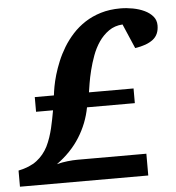

<svg xmlns="http://www.w3.org/2000/svg" viewBox="-53 -734 716 781"><g transform="rotate(-5 304.5 -343.5)"><path d="M611.8 -605Q611.8 -566.9 586.2 -547.4Q560.5 -527.8 513.2 -521L470.2 -621.1Q438 -619.1 414.1 -602.3Q390.1 -585.4 373 -560.5Q356 -535.6 345 -505.6Q334 -475.6 326.9 -447Q319.8 -418.5 315.9 -394.5Q312 -370.6 310.1 -357.9H492.2V-297.9H296.9Q284.7 -232.9 249.5 -177Q214.4 -121.1 154.8 -78.1Q176.3 -84 199 -86.4Q221.7 -88.9 238.8 -88.9H521V0H-2.9V-65.9Q44.4 -75.7 72.8 -97.7Q101.1 -119.6 118.2 -152.8Q127 -170.9 133.1 -189.2Q139.2 -207.5 143.6 -225.6Q147.9 -243.7 151.4 -261.7L158.2 -297.9H88.9V-357.9H167Q168.5 -372.1 172.4 -393.6Q176.3 -415 183.8 -440.9Q191.4 -466.8 203.1 -495.1Q214.8 -523.4 231.4 -550.8Q248 -578.1 270.5 -602.8Q293 -627.4 321.8 -646.2Q350.6 -665 386.7 -676Q422.9 -687 466.8 -687Q492.2 -687 518.1 -682.1Q543.9 -677.2 564.9 -667.2Q585.9 -657.2 598.9 -641.8Q611.8 -626.5 611.8 -605Z"/></g></svg>

Font: Charis SIL APac
Style: Bold Italic
Weight: 700
Italic angle: -11°
Foundry: SIL International
Version: Version 5.000